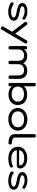

<svg xmlns="http://www.w3.org/2000/svg" viewBox="1995 -2734 949 4979"><g transform="rotate(90 2469.5 -244.5)"><path d="M274 16Q235 16 199 9.5Q163 3 133 -8Q103 -19 81.5 -32Q60 -45 49 -59Q42 -68 40.5 -77.5Q39 -87 43 -97Q47 -107 55 -115Q66 -127 78.5 -125Q91 -123 107 -111Q118 -103 136 -93.5Q154 -84 177 -76Q200 -68 226 -63Q252 -58 278 -58Q357 -58 395 -76Q433 -94 433 -124Q433 -141 422.5 -152.5Q412 -164 394 -172.5Q376 -181 353 -187Q330 -193 304.5 -198Q279 -203 253 -208Q217 -215 182.5 -224.5Q148 -234 120 -249Q92 -264 75 -287.5Q58 -311 58 -346Q58 -387 82.5 -417Q107 -447 156 -463.5Q205 -480 277 -480Q309 -480 338 -475Q367 -470 392.5 -462Q418 -454 438.5 -444Q459 -434 474 -422Q491 -410 492 -395.5Q493 -381 482 -367Q473 -354 461 -351Q449 -348 436 -357Q419 -371 394.5 -382.5Q370 -394 339.5 -401.5Q309 -409 276 -409Q229 -409 199.5 -401Q170 -393 156 -378.5Q142 -364 142 -345Q142 -329 156 -318Q170 -307 193.5 -299.5Q217 -292 246 -286.5Q275 -281 304 -275Q342 -267 379.5 -257.5Q417 -248 448 -232Q479 -216 497.5 -191Q516 -166 516 -127Q516 -61 454 -22.5Q392 16 274 16Z M690 202Q667 189 663.5 176Q660 163 672 142L1023 -453Q1036 -475 1048.5 -480Q1061 -485 1083 -474Q1106 -461 1109.5 -448Q1113 -435 1101 -414L749 183Q736 205 724 209Q712 213 690 202ZM831 -47 557 -409Q543 -428 545.5 -442Q548 -456 569 -469Q590 -483 603 -480Q616 -477 631 -457L869 -142Z M1218 10Q1199 10 1190 4Q1181 -2 1178 -12Q1175 -22 1175 -36V-432Q1175 -446 1178 -455Q1181 -464 1190.5 -469Q1200 -474 1219 -474Q1241 -474 1250.5 -464.5Q1260 -455 1260 -435L1257 -387Q1266 -406 1282 -422Q1298 -438 1320 -450Q1342 -462 1370 -469Q1398 -476 1432 -476Q1482 -476 1518.5 -463Q1555 -450 1580 -426.5Q1605 -403 1620 -370Q1639 -405 1665 -428.5Q1691 -452 1728 -464Q1765 -476 1814 -476Q1888 -476 1934.5 -448Q1981 -420 2003.5 -368Q2026 -316 2026 -244V-35Q2026 -21 2023 -11Q2020 -1 2010.5 4.5Q2001 10 1982 10Q1962 10 1952.5 4Q1943 -2 1940 -12Q1937 -22 1937 -36V-245Q1937 -291 1923.5 -324Q1910 -357 1880.5 -375Q1851 -393 1800 -393Q1747 -393 1712.5 -375Q1678 -357 1661 -324Q1644 -291 1644 -245V-34Q1644 -20 1639.5 -9.5Q1635 1 1624.5 6Q1614 11 1596 9Q1578 9 1569.5 3Q1561 -3 1558.5 -13Q1556 -23 1556 -36V-245Q1556 -291 1542.5 -324Q1529 -357 1499 -375Q1469 -393 1419 -393Q1365 -393 1330.5 -374.5Q1296 -356 1279.5 -323Q1263 -290 1263 -245V-35Q1263 -21 1260 -11Q1257 -1 1247.5 4.5Q1238 10 1218 10Z M2431 10Q2367 10 2318 -8Q2269 -26 2236.5 -58.5Q2204 -91 2188 -135.5Q2172 -180 2172 -233Q2172 -286 2188.5 -330Q2205 -374 2237.5 -406.5Q2270 -439 2318.5 -457Q2367 -475 2431 -475Q2494 -475 2544.5 -457.5Q2595 -440 2630.5 -407.5Q2666 -375 2685 -331Q2704 -287 2704 -234Q2704 -180 2685 -135.5Q2666 -91 2630.5 -58Q2595 -25 2545 -7.5Q2495 10 2431 10ZM2419 -72Q2482 -72 2526 -92.5Q2570 -113 2593 -149Q2616 -185 2616 -232Q2616 -280 2593 -316Q2570 -352 2526 -372Q2482 -392 2419 -392Q2357 -392 2313 -372Q2269 -352 2246 -316Q2223 -280 2223 -232Q2223 -185 2246 -149Q2269 -113 2312.5 -92.5Q2356 -72 2419 -72ZM2174 11Q2155 11 2145.5 5Q2136 -1 2133 -11Q2130 -21 2130 -35V-652Q2130 -666 2133 -676Q2136 -686 2145.5 -691.5Q2155 -697 2175 -697Q2194 -697 2203.5 -691.5Q2213 -686 2215.5 -675.5Q2218 -665 2218 -651V-26Q2217 -7 2207 2Q2197 11 2174 11Z M3075 15Q3009 15 2954.5 -3.5Q2900 -22 2860.5 -55.5Q2821 -89 2800 -134Q2779 -179 2779 -231Q2779 -283 2799.5 -328Q2820 -373 2859 -407Q2898 -441 2952 -460.5Q3006 -480 3073 -480Q3165 -480 3230.5 -447.5Q3296 -415 3332 -359Q3368 -303 3368 -232Q3368 -178 3347 -133Q3326 -88 3287.5 -55Q3249 -22 3195.5 -3.5Q3142 15 3075 15ZM3073 -68Q3138 -68 3184 -89.5Q3230 -111 3255 -148.5Q3280 -186 3280 -234Q3280 -282 3256 -318.5Q3232 -355 3186 -375.5Q3140 -396 3072 -396Q3007 -396 2961 -374.5Q2915 -353 2891 -316Q2867 -279 2867 -233Q2867 -185 2891.5 -148Q2916 -111 2962.5 -89.5Q3009 -68 3073 -68Z M3688 10Q3651 10 3616.5 4.5Q3582 -1 3553 -13Q3524 -25 3502.5 -44Q3481 -63 3469.5 -90Q3458 -117 3458 -153V-653Q3458 -668 3461 -678Q3464 -688 3473.5 -693.5Q3483 -699 3502 -699Q3521 -699 3530.5 -694Q3540 -689 3543.5 -679Q3547 -669 3547 -655V-154Q3547 -134 3559 -119.5Q3571 -105 3591.5 -95Q3612 -85 3637 -81Q3662 -77 3687 -77Q3700 -77 3708.5 -74Q3717 -71 3721.5 -62Q3726 -53 3726 -34Q3726 -14 3721.5 -4.5Q3717 5 3708 7.5Q3699 10 3688 10Z M4088 14Q4011 14 3954.5 -5.5Q3898 -25 3860.5 -59.5Q3823 -94 3804.5 -139Q3786 -184 3786 -236Q3786 -304 3821 -358Q3856 -412 3922.5 -443.5Q3989 -475 4085 -475Q4150 -475 4199.5 -460Q4249 -445 4282 -419Q4315 -393 4332 -361Q4349 -329 4349 -297Q4349 -246 4325 -226Q4301 -206 4266 -206H3878Q3877 -163 3905 -131Q3933 -99 3981 -81Q4029 -63 4090 -63Q4130 -63 4159 -66.5Q4188 -70 4208 -75.5Q4228 -81 4242 -87Q4256 -93 4266.5 -97.5Q4277 -102 4286 -104Q4296 -105 4304.5 -102Q4313 -99 4319 -88Q4326 -77 4326.5 -69.5Q4327 -62 4324 -54Q4319 -40 4288.5 -23.5Q4258 -7 4207 3.5Q4156 14 4088 14ZM3878 -266H4229Q4248 -266 4258 -269Q4268 -272 4268 -296Q4268 -324 4246.5 -347Q4225 -370 4184 -384Q4143 -398 4085 -398Q4020 -398 3974 -381Q3928 -364 3903.5 -334Q3879 -304 3878 -266Z M4658 16Q4619 16 4583 9.5Q4547 3 4517 -8Q4487 -19 4465.5 -32Q4444 -45 4433 -59Q4426 -68 4424.5 -77.5Q4423 -87 4427 -97Q4431 -107 4439 -115Q4450 -127 4462.5 -125Q4475 -123 4491 -111Q4502 -103 4520 -93.5Q4538 -84 4561 -76Q4584 -68 4610 -63Q4636 -58 4662 -58Q4741 -58 4779 -76Q4817 -94 4817 -124Q4817 -141 4806.5 -152.5Q4796 -164 4778 -172.5Q4760 -181 4737 -187Q4714 -193 4688.5 -198Q4663 -203 4637 -208Q4601 -215 4566.5 -224.5Q4532 -234 4504 -249Q4476 -264 4459 -287.5Q4442 -311 4442 -346Q4442 -387 4466.5 -417Q4491 -447 4540 -463.5Q4589 -480 4661 -480Q4693 -480 4722 -475Q4751 -470 4776.5 -462Q4802 -454 4822.5 -444Q4843 -434 4858 -422Q4875 -410 4876 -395.5Q4877 -381 4866 -367Q4857 -354 4845 -351Q4833 -348 4820 -357Q4803 -371 4778.5 -382.5Q4754 -394 4723.5 -401.5Q4693 -409 4660 -409Q4613 -409 4583.5 -401Q4554 -393 4540 -378.5Q4526 -364 4526 -345Q4526 -329 4540 -318Q4554 -307 4577.5 -299.5Q4601 -292 4630 -286.5Q4659 -281 4688 -275Q4726 -267 4763.5 -257.5Q4801 -248 4832 -232Q4863 -216 4881.5 -191Q4900 -166 4900 -127Q4900 -61 4838 -22.5Q4776 16 4658 16Z"/></g></svg>

Font: Fredoka SemiExpanded
Style: Regular
Weight: 400
Width: 6
Designer: Ben Nathan
Foundry: Milena B. Brandão, Ben Nathan
Version: Version 2.001